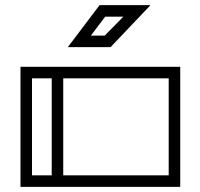

<svg xmlns="http://www.w3.org/2000/svg" viewBox="-20 -730 782 750"><path d="M684 0H60V-469H684ZM639 -424H227V-45H639ZM182 -424H105V-45H182ZM568 -710 412 -546H245L369 -710ZM462 -665H391L335 -591H389Z"/></svg>

Font: Geostar
Style: Regular
Weight: 400
Designer: Joe Prince
Foundry: Joe Prince
Version: Version 1.002